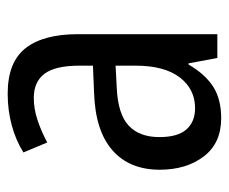

<svg xmlns="http://www.w3.org/2000/svg" viewBox="-68 -518 596 500"><g transform="rotate(-90 230.0 -268.0)"><path d="M236 -546Q318 -546 354.5 -499.5Q391 -453 391 -363V0H329L315 -75H312Q287 -32 254.5 -11Q222 10 172 10Q107 10 72.5 -35.5Q38 -81 38 -150Q38 -229 89 -273.5Q140 -318 239 -321L309 -324V-359Q309 -422 288 -450Q267 -478 225 -478Q197 -478 168 -468.5Q139 -459 109 -443L83 -505Q115 -525 154 -535.5Q193 -546 236 -546ZM252 -262Q183 -259 153 -231Q123 -203 123 -151Q123 -103 143 -80.5Q163 -58 198 -58Q248 -58 278.5 -98Q309 -138 309 -213V-265Z"/></g></svg>

Font: Noto Sans Devanagari Condensed
Style: Regular
Weight: 400
Width: 3
Designer: Jelle Bosma - Monotype Design Team
Foundry: Monotype Imaging Inc.
Version: Version 2.004; ttfautohint (v1.8.4.7-5d5b)